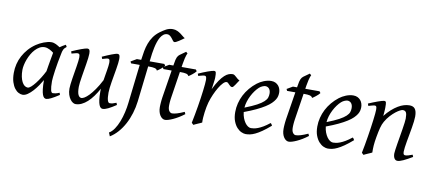

<svg xmlns="http://www.w3.org/2000/svg" viewBox="-82 -1059 3636 1613"><g transform="rotate(10 1736.0 -252.5)"><path d="M293.9 -209.5Q297.4 -231.9 301.5 -256.6Q305.7 -281.2 309.6 -303.5Q313.5 -325.7 316.9 -343.8Q320.3 -361.8 321.8 -371.1V-372.1Q314.5 -377.9 305.7 -383.8Q296.9 -389.6 287.1 -394.5Q277.3 -399.4 266.6 -402.6Q255.9 -405.8 244.1 -405.8Q221.7 -405.8 201.9 -394.8Q182.1 -383.8 165.3 -365.7Q148.4 -347.7 135 -324.5Q121.6 -301.3 112.3 -276.6Q103 -252 97.9 -228Q92.8 -204.1 92.8 -185.1Q92.8 -153.3 98.1 -127.9Q103.5 -102.5 112.8 -84.5Q122.1 -66.4 134.8 -56.6Q147.5 -46.9 162.1 -46.9Q173.8 -46.9 190.4 -61.5Q207 -76.2 225.3 -99.6Q243.7 -123 261.7 -152.1Q279.8 -181.2 293.9 -209.5ZM400.9 -411.1Q399.9 -410.2 399.9 -410.2Q396.5 -403.3 394 -394Q391.6 -384.8 389.2 -371.1Q381.8 -335.9 375.2 -299.1Q368.7 -262.2 364 -229.5Q359.4 -196.8 356.7 -171.9Q354 -147 354 -136.2Q354 -108.4 355.7 -89.4Q357.4 -70.3 360.4 -58.8Q363.3 -47.4 367.7 -42.2Q372.1 -37.1 377.9 -37.1Q387.7 -37.1 401.1 -39.8Q414.6 -42.5 434.1 -50.8L439.9 -33.2Q397.5 -5.4 371.3 7.3Q345.2 20 331.1 20Q322.3 20 314.2 13.9Q306.2 7.8 299.8 -9Q293.5 -25.9 289.8 -55.7Q286.1 -85.4 286.1 -132.8Q273.4 -110.4 255.1 -83.7Q236.8 -57.1 215.8 -33.9Q194.8 -10.7 172.6 4.6Q150.4 20 129.9 20Q113.8 20 95.5 10.7Q77.1 1.5 61.8 -18.8Q46.4 -39.1 36.1 -71Q25.9 -103 25.9 -148.9Q25.9 -187.5 34.9 -224.4Q43.9 -261.2 62 -294.9Q80.1 -328.6 106.2 -358.2Q132.3 -387.7 167 -411.1Q180.2 -419.9 196 -428.2Q211.9 -436.5 228.8 -442.9Q245.6 -449.2 262.2 -453.1Q278.8 -457 293.9 -457Q304.2 -457 314 -454.3Q323.7 -451.7 332.8 -447.3Q341.8 -442.9 350.6 -437.5Q359.4 -432.1 367.2 -427.2Q378.4 -435.5 390.9 -443.1Q403.3 -450.7 416 -457L425.8 -439.9Q416 -432.1 410.2 -426Q404.3 -419.9 400.4 -411.1H400.9Z M926.3 -33.2Q886.7 -6.8 859.1 6.6Q831.5 20 813 20Q804.7 20 796.9 14.2Q789.1 8.3 782.7 -7.3Q776.4 -22.9 772.7 -50Q769 -77.1 769 -119.1Q769 -124.5 769.3 -131.1Q769.5 -137.7 770 -144.5Q750 -107.9 728 -77.6Q706.1 -47.4 682.1 -25.6Q658.2 -3.9 632.8 8.1Q607.4 20 581.1 20Q571.3 20 558.8 12.5Q546.4 4.9 535.4 -10.3Q524.4 -25.4 516.8 -47.9Q509.3 -70.3 509.3 -100.1Q509.3 -114.7 512 -137.2Q514.6 -159.7 518.6 -185.5Q522.5 -211.4 527.3 -239.3Q532.2 -267.1 536.1 -292.5Q540 -317.9 542.7 -338.4Q545.4 -358.9 545.4 -371.1Q545.4 -382.3 543.9 -388.9Q542.5 -395.5 539.8 -398.7Q537.1 -401.9 533.4 -402.8Q529.8 -403.8 525.4 -403.8Q521 -403.8 512.7 -401.9Q504.4 -399.9 496.1 -397.7Q487.8 -395.5 481.4 -393.8Q475.1 -392.1 475.1 -392.1L469.2 -410.2Q489.7 -419.4 510.5 -428Q531.2 -436.5 548.8 -442.9Q566.4 -449.2 579.8 -453.1Q593.3 -457 599.1 -457Q613.3 -457 618.2 -447.8Q623 -438.5 623 -416Q623 -401.9 620.1 -378.9Q617.2 -356 612.8 -328.6Q608.4 -301.3 603.5 -272Q598.6 -242.7 594.2 -215.3Q589.8 -188 586.9 -165Q584 -142.1 584 -127.9Q584 -81.1 594 -60.1Q604 -39.1 622.1 -39.1Q631.8 -39.1 647.9 -48.6Q664.1 -58.1 684.6 -79.3Q705.1 -100.6 729.2 -134.8Q753.4 -168.9 779.3 -218.8Q782.7 -241.2 786.6 -263.7Q790.5 -286.1 793.7 -306.2Q796.9 -326.2 799.1 -343Q801.3 -359.9 801.3 -371.1Q801.3 -382.3 800 -388.9Q798.8 -395.5 796.4 -398.7Q793.9 -401.9 790.8 -402.8Q787.6 -403.8 783.2 -403.8Q778.8 -403.8 771.2 -401.9Q763.7 -399.9 756.1 -397.7Q748.5 -395.5 742.9 -393.8Q737.3 -392.1 737.3 -392.1L730 -410.2Q750.5 -419.4 770.5 -428Q790.5 -436.5 807.4 -442.9Q824.2 -449.2 836.9 -453.1Q849.6 -457 856 -457Q869.6 -457 874 -447.8Q878.4 -438.5 878.4 -416Q878.4 -401.9 875.5 -379.2Q872.6 -356.4 868.2 -329.3Q863.8 -302.2 858.4 -272.7Q853 -243.2 848.6 -215.6Q844.2 -188 841.3 -164.1Q838.4 -140.1 838.4 -124Q838.4 -79.6 844.7 -58.3Q851.1 -37.1 863.3 -37.1Q876 -37.1 888.9 -40.3Q901.9 -43.5 919.4 -50.8L926.3 -33.2Z M1390.1 -685.1Q1379.9 -677.7 1368.2 -669.2Q1356.4 -660.6 1345.2 -653.6Q1334 -646.5 1324.5 -641.8Q1314.9 -637.2 1309.1 -637.2Q1302.7 -637.2 1296.4 -645.8Q1290 -654.3 1282.2 -664.6Q1274.4 -674.8 1264.2 -683.3Q1253.9 -691.9 1240.2 -691.9Q1221.7 -691.9 1207.5 -680.9Q1193.4 -669.9 1182.6 -651.6Q1171.9 -633.3 1164.1 -609.6Q1156.2 -585.9 1150.9 -560.5Q1145.5 -535.2 1141.8 -510.3Q1138.2 -485.4 1136.2 -464.8L1133.3 -441.9H1258.3L1268.1 -428.2Q1263.2 -421.4 1254.9 -413.3Q1246.6 -405.3 1237.3 -397.9Q1228 -390.6 1219.5 -384.5Q1210.9 -378.4 1206.1 -376Q1203.6 -382.8 1198.5 -387Q1193.4 -391.1 1184.6 -393.6Q1175.8 -396 1162.6 -397Q1149.4 -397.9 1131.3 -397.9H1128.4L1093.3 -94.2Q1086.9 -40.5 1071.5 9.5Q1056.2 59.6 1033 102.8Q1009.8 146 979.5 180.4Q949.2 214.8 913.1 236.8L900.4 206.1Q924.8 192.4 944.6 163.1Q964.4 133.8 979.2 95.7Q994.1 57.6 1003.9 14.9Q1013.7 -27.8 1018.1 -67.9L1056.2 -397.9H982.4L975.1 -413.1L1024.4 -441.9H1061Q1065.9 -481 1072.5 -517.1Q1079.1 -553.2 1091.1 -585.4Q1103 -617.7 1122.8 -645.8Q1142.6 -673.8 1173.3 -696.8Q1186.5 -706.1 1198.7 -714.4Q1210.9 -722.7 1223.6 -729Q1236.3 -735.4 1249.8 -738.8Q1263.2 -742.2 1278.3 -742.2Q1299.8 -742.2 1317.1 -734.1Q1334.5 -726.1 1348.1 -716.1Q1361.8 -706.1 1372.3 -696.8Q1382.8 -687.5 1390.1 -685.1Z M1505.4 -57.1Q1481.4 -38.6 1457.5 -24.2Q1433.6 -9.8 1412.1 0Q1390.6 9.8 1373.3 14.9Q1356 20 1345.2 20Q1333 20 1322 12.7Q1311 5.4 1302.5 -7.6Q1293.9 -20.5 1289.1 -38.6Q1284.2 -56.6 1284.2 -78.1Q1284.2 -87.4 1284.7 -96.7Q1285.2 -106 1285.9 -116Q1286.6 -126 1287.8 -137.2Q1289.1 -148.4 1291 -162.1L1328.6 -397.9H1258.3L1251 -413.1L1300.3 -441.9H1335.4L1338.4 -459Q1341.3 -479 1344.5 -492.2Q1347.7 -505.4 1351.8 -514.2Q1356 -522.9 1360.8 -528.6Q1365.7 -534.2 1372.1 -539.1L1421.4 -574.2L1435.1 -562Q1435.1 -562 1433.1 -559.1Q1431.2 -556.2 1427.7 -546.4Q1424.3 -536.6 1419.7 -518.6Q1415 -500.5 1410.2 -470.2L1405.8 -441.9H1527.3L1537.1 -428.2Q1532.2 -421.4 1523.7 -413.3Q1515.1 -405.3 1505.9 -397.9Q1496.6 -390.6 1488 -384.5Q1479.5 -378.4 1475.1 -376Q1472.2 -382.8 1467 -387Q1461.9 -391.1 1453.1 -393.6Q1444.3 -396 1431.4 -397Q1418.5 -397.9 1400.4 -397.9H1398.9L1364.3 -173.8Q1362.8 -164.6 1361.6 -154.1Q1360.4 -143.6 1359.6 -134Q1358.9 -124.5 1358.6 -116.2Q1358.4 -107.9 1358.4 -103Q1358.4 -72.8 1369.4 -58.3Q1380.4 -43.9 1394 -43.9Q1411.1 -43.9 1435.8 -51.3Q1460.4 -58.6 1497.1 -75.2L1505.4 -57.1Z M1904.3 -415Q1898.4 -407.2 1891.4 -396Q1884.3 -384.8 1877.2 -374.3Q1870.1 -363.8 1863.8 -356.4Q1857.4 -349.1 1852.5 -349.1Q1843.3 -349.1 1836.7 -354.5Q1830.1 -359.9 1824.5 -366Q1818.8 -372.1 1813.2 -377.4Q1807.6 -382.8 1800.3 -382.8Q1787.6 -382.8 1770.8 -365.5Q1753.9 -348.1 1737.1 -320.1Q1720.2 -292 1704.8 -257.1Q1689.5 -222.2 1679.2 -187Q1673.8 -168.5 1669.7 -146.2Q1665.5 -124 1662.4 -100.6Q1659.2 -77.1 1657.7 -54.4Q1656.2 -31.7 1657.2 -12.2Q1650.9 -8.8 1641.4 -4.6Q1631.8 -0.5 1621.8 3.9Q1611.8 8.3 1602.5 12.5Q1593.3 16.6 1587.4 20L1571.3 4.9Q1578.6 -29.8 1585.4 -66.9Q1592.3 -104 1598.4 -140.9Q1604.5 -177.7 1609.6 -212.9Q1614.7 -248 1618.4 -278.3Q1622.1 -308.6 1624.3 -332.5Q1626.5 -356.4 1626.5 -371.1Q1626.5 -382.3 1624.8 -388.9Q1623 -395.5 1620.4 -398.7Q1617.7 -401.9 1614 -402.8Q1610.4 -403.8 1606.4 -403.8Q1602.1 -403.8 1593.5 -401.9Q1585 -399.9 1576.7 -397.7Q1568.4 -395.5 1562.3 -393.8Q1556.2 -392.1 1556.2 -392.1L1549.3 -410.2Q1569.8 -419.4 1590.6 -428Q1611.3 -436.5 1629.4 -442.9Q1647.5 -449.2 1660.9 -453.1Q1674.3 -457 1680.2 -457Q1687 -457 1690.9 -454.6Q1694.8 -452.1 1696.5 -446Q1698.2 -439.9 1698.7 -429Q1699.2 -418 1699.2 -400.9Q1699.2 -395.5 1697.8 -382.8Q1696.3 -370.1 1694.3 -355.2Q1692.4 -340.3 1690.2 -325.7Q1688 -311 1686.5 -301.8Q1710 -350.1 1731 -380.4Q1752 -410.6 1770.8 -427.7Q1789.6 -444.8 1806.6 -450.9Q1823.7 -457 1839.4 -457Q1848.1 -457 1855.2 -452.1Q1862.3 -447.3 1869.6 -440.4Q1877 -433.6 1885.3 -426.5Q1893.6 -419.4 1904.3 -415Z M2075.2 -381.8Q2059.1 -367.2 2043.7 -346.2Q2028.3 -325.2 2015.9 -300.8Q2003.4 -276.4 1995.1 -249.8Q1986.8 -223.1 1984.9 -197.3Q2048.8 -222.2 2086.2 -242.4Q2123.5 -262.7 2142.6 -280.8Q2161.6 -298.8 2167 -315.4Q2172.4 -332 2172.4 -349.1Q2172.4 -364.3 2168.5 -375.2Q2164.6 -386.2 2158.2 -392.8Q2151.9 -399.4 2143.8 -402.6Q2135.7 -405.8 2127.4 -405.8Q2119.6 -405.8 2104.5 -400.1Q2089.4 -394.5 2075.2 -381.8ZM2250.5 -371.1Q2250.5 -357.4 2247.3 -342.3Q2244.1 -327.1 2234.1 -311Q2224.1 -294.9 2206.3 -277.3Q2188.5 -259.8 2158.9 -241Q2129.4 -222.2 2086.9 -201.9Q2044.4 -181.6 1985.4 -159.7Q1988.3 -132.3 1996.8 -109.9Q2005.4 -87.4 2016.8 -71.3Q2028.3 -55.2 2041.7 -46.1Q2055.2 -37.1 2068.4 -37.1Q2078.6 -37.1 2093.3 -39.3Q2107.9 -41.5 2127.2 -48.8Q2146.5 -56.2 2170.7 -70.3Q2194.8 -84.5 2224.1 -107.9Q2229.5 -105 2233.6 -98.4Q2237.8 -91.8 2239.3 -87.9Q2199.2 -53.2 2168.5 -32Q2137.7 -10.7 2113.5 0.7Q2089.4 12.2 2070.1 16.1Q2050.8 20 2033.2 20Q2017.1 20 1996.6 11Q1976.1 2 1958 -17.8Q1939.9 -37.6 1927.5 -69.6Q1915 -101.6 1915 -147.9Q1915 -186 1924.3 -222.9Q1933.6 -259.8 1950.9 -293.7Q1968.3 -327.6 1993.7 -357.9Q2019 -388.2 2051.3 -413.1Q2062.5 -421.9 2076.7 -429.9Q2090.8 -438 2106.2 -444.1Q2121.6 -450.2 2137.5 -453.6Q2153.3 -457 2168.5 -457Q2189.5 -457 2204.8 -449.5Q2220.2 -441.9 2230.5 -429.7Q2240.7 -417.5 2245.6 -402.1Q2250.5 -386.7 2250.5 -371.1Z M2560.5 -57.1Q2536.6 -38.6 2512.7 -24.2Q2488.8 -9.8 2467.3 0Q2445.8 9.8 2428.5 14.9Q2411.1 20 2400.4 20Q2388.2 20 2377.2 12.7Q2366.2 5.4 2357.7 -7.6Q2349.1 -20.5 2344.2 -38.6Q2339.4 -56.6 2339.4 -78.1Q2339.4 -87.4 2339.8 -96.7Q2340.3 -106 2341.1 -116Q2341.8 -126 2343 -137.2Q2344.2 -148.4 2346.2 -162.1L2383.8 -397.9H2313.5L2306.2 -413.1L2355.5 -441.9H2390.6L2393.6 -459Q2396.5 -479 2399.7 -492.2Q2402.8 -505.4 2407 -514.2Q2411.1 -522.9 2416 -528.6Q2420.9 -534.2 2427.2 -539.1L2476.6 -574.2L2490.2 -562Q2490.2 -562 2488.3 -559.1Q2486.3 -556.2 2482.9 -546.4Q2479.5 -536.6 2474.9 -518.6Q2470.2 -500.5 2465.3 -470.2L2460.9 -441.9H2582.5L2592.3 -428.2Q2587.4 -421.4 2578.9 -413.3Q2570.3 -405.3 2561 -397.9Q2551.8 -390.6 2543.2 -384.5Q2534.7 -378.4 2530.3 -376Q2527.3 -382.8 2522.2 -387Q2517.1 -391.1 2508.3 -393.6Q2499.5 -396 2486.6 -397Q2473.6 -397.9 2455.6 -397.9H2454.1L2419.4 -173.8Q2418 -164.6 2416.7 -154.1Q2415.5 -143.6 2414.8 -134Q2414.1 -124.5 2413.8 -116.2Q2413.6 -107.9 2413.6 -103Q2413.6 -72.8 2424.6 -58.3Q2435.5 -43.9 2449.2 -43.9Q2466.3 -43.9 2491 -51.3Q2515.6 -58.6 2552.2 -75.2L2560.5 -57.1Z M2775.4 -381.8Q2759.3 -367.2 2743.9 -346.2Q2728.5 -325.2 2716.1 -300.8Q2703.6 -276.4 2695.3 -249.8Q2687 -223.1 2685.1 -197.3Q2749 -222.2 2786.4 -242.4Q2823.7 -262.7 2842.8 -280.8Q2861.8 -298.8 2867.2 -315.4Q2872.6 -332 2872.6 -349.1Q2872.6 -364.3 2868.7 -375.2Q2864.7 -386.2 2858.4 -392.8Q2852.1 -399.4 2844 -402.6Q2835.9 -405.8 2827.6 -405.8Q2819.8 -405.8 2804.7 -400.1Q2789.6 -394.5 2775.4 -381.8ZM2950.7 -371.1Q2950.7 -357.4 2947.5 -342.3Q2944.3 -327.1 2934.3 -311Q2924.3 -294.9 2906.5 -277.3Q2888.7 -259.8 2859.1 -241Q2829.6 -222.2 2787.1 -201.9Q2744.6 -181.6 2685.5 -159.7Q2688.5 -132.3 2697 -109.9Q2705.6 -87.4 2717 -71.3Q2728.5 -55.2 2741.9 -46.1Q2755.4 -37.1 2768.6 -37.1Q2778.8 -37.1 2793.5 -39.3Q2808.1 -41.5 2827.4 -48.8Q2846.7 -56.2 2870.8 -70.3Q2895 -84.5 2924.3 -107.9Q2929.7 -105 2933.8 -98.4Q2938 -91.8 2939.5 -87.9Q2899.4 -53.2 2868.7 -32Q2837.9 -10.7 2813.7 0.7Q2789.6 12.2 2770.3 16.1Q2751 20 2733.4 20Q2717.3 20 2696.8 11Q2676.3 2 2658.2 -17.8Q2640.1 -37.6 2627.7 -69.6Q2615.2 -101.6 2615.2 -147.9Q2615.2 -186 2624.5 -222.9Q2633.8 -259.8 2651.1 -293.7Q2668.5 -327.6 2693.8 -357.9Q2719.2 -388.2 2751.5 -413.1Q2762.7 -421.9 2776.9 -429.9Q2791 -438 2806.4 -444.1Q2821.8 -450.2 2837.6 -453.6Q2853.5 -457 2868.7 -457Q2889.6 -457 2905 -449.5Q2920.4 -441.9 2930.7 -429.7Q2940.9 -417.5 2945.8 -402.1Q2950.7 -386.7 2950.7 -371.1Z M3452.6 -35.2Q3408.2 -8.8 3377.2 5.6Q3346.2 20 3327.6 20Q3310.5 20 3301 4.6Q3291.5 -10.7 3291.5 -37.1Q3291.5 -45.9 3294.7 -68.6Q3297.9 -91.3 3302.7 -121.6Q3307.6 -151.9 3313.5 -186Q3319.3 -220.2 3324.2 -251Q3329.1 -281.7 3332.3 -306.2Q3335.4 -330.6 3335.4 -341.8Q3335.4 -378.9 3327.6 -393.6Q3319.8 -408.2 3298.3 -408.2Q3292 -408.2 3276.1 -400.4Q3260.3 -392.6 3240.2 -377Q3220.2 -361.3 3198.5 -337.9Q3176.8 -314.5 3158.7 -283.2Q3145 -259.8 3136.5 -227.1Q3127.9 -194.3 3119.6 -147Q3111.8 -103.5 3109.6 -72.3Q3107.4 -41 3108.4 -12.2Q3102.1 -8.8 3092.5 -4.6Q3083 -0.5 3073 3.9Q3063 8.3 3053.7 12.5Q3044.4 16.6 3038.6 20L3022.5 4.9Q3029.3 -27.3 3035.9 -64.9Q3042.5 -102.5 3048.6 -140.4Q3054.7 -178.2 3060.1 -215.1Q3065.4 -252 3069.3 -283Q3073.2 -314 3075.4 -337.2Q3077.6 -360.4 3077.6 -372.1Q3077.6 -383.3 3076.4 -389.9Q3075.2 -396.5 3073 -399.7Q3070.8 -402.8 3067.4 -403.8Q3064 -404.8 3059.6 -404.8Q3055.2 -404.8 3046.6 -402.8Q3038.1 -400.9 3029.3 -398.4Q3020.5 -396 3013.9 -394Q3007.3 -392.1 3007.3 -392.1L3000.5 -411.1Q3021 -419.9 3041.7 -428.2Q3062.5 -436.5 3080.6 -442.9Q3098.6 -449.2 3112.1 -453.1Q3125.5 -457 3131.3 -457Q3138.2 -457 3142.1 -454.8Q3146 -452.6 3147.7 -446.8Q3149.4 -440.9 3149.9 -430.2Q3150.4 -419.4 3150.4 -401.9Q3150.4 -396.5 3149.9 -387.2Q3149.4 -377.9 3148.7 -367.4Q3147.9 -356.9 3147 -346.9Q3146 -336.9 3145.5 -331.1Q3171.9 -364.3 3198.7 -388.2Q3225.6 -412.1 3251.5 -427.5Q3277.3 -442.9 3301.5 -450Q3325.7 -457 3347.7 -457Q3362.8 -457 3374.8 -452.6Q3386.7 -448.2 3394.5 -438.2Q3402.3 -428.2 3406.5 -411.9Q3410.6 -395.5 3410.6 -372.1Q3410.6 -355 3407.5 -329.6Q3404.3 -304.2 3399.4 -274.7Q3394.5 -245.1 3388.7 -213.9Q3382.8 -182.6 3377.9 -154.3Q3373 -126 3369.9 -102.8Q3366.7 -79.6 3366.7 -65.9Q3366.7 -49.3 3371.1 -43.2Q3375.5 -37.1 3384.3 -37.1Q3395.5 -37.1 3410.2 -41Q3424.8 -44.9 3445.3 -53.2L3452.6 -35.2Z"/></g></svg>

Font: GentiumAlt
Style: Italic
Weight: 400
Italic angle: -7°
Designer: J. Victor Gaultney
Version: Version 1.02; 2005; OFL release